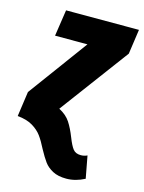

<svg xmlns="http://www.w3.org/2000/svg" viewBox="-147 -602 671 893"><g transform="rotate(15 188.5 -155.0)"><path d="M-15 -120 195 -406H39L58 -533H409L392 -414L146 -83Q182 -64 200 -36.5Q218 -9 234 32Q248 68 260.5 84Q273 100 298 100Q315 100 329 93L349 200Q305 223 261 223Q221 223 195 209Q169 195 154 174.5Q139 154 120 119Q102 83 85.5 60.5Q69 38 40.5 21Q12 4 -32 0Z"/></g></svg>

Font: Fira Sans Extra Condensed ExtraBold
Style: Italic
Weight: 800
Width: 3
Italic angle: -8°
Designer: Carrois Corporate & Edenspiekermann AG
Foundry: Carrois Corporate GbR & Edenspiekermann AG
Version: Version 4.203